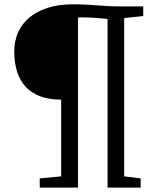

<svg xmlns="http://www.w3.org/2000/svg" viewBox="-20 -855 737 875"><path d="M161.1 -42 258.8 -51.3V-400.9Q205.1 -400.9 164.8 -415.5Q124.5 -430.2 97.9 -458.5Q71.3 -486.8 58.1 -527.8Q44.9 -568.8 44.9 -621.1Q44.9 -667 62 -706.3Q79.1 -745.6 112.8 -774.2Q146.5 -802.7 196.5 -819.1Q246.6 -835.4 312.5 -835.4Q346.2 -835.4 371.6 -834Q397 -832.5 421.9 -830.6Q446.8 -828.6 474.6 -827.1Q502.4 -825.7 540 -825.7H632.8V-782.2L545.9 -772.5V-51.3L621.1 -42V0H470.2V-768.6Q461.4 -769.5 448.2 -770.8Q435.1 -772 419.7 -773.2Q404.3 -774.4 387.2 -775.1Q370.1 -775.9 353 -775.9Q348.1 -775.9 343.8 -775.6Q339.4 -775.4 335.4 -774.9V0H161.1Z"/></svg>

Font: MerriweatherLight
Style: Regular
Weight: 300
Designer: Eben Sorkin ( sorkintype@gmail.com )
Foundry: Eben Sorkin
Version: Version 1.055; ttfautohint (v1.4.1)